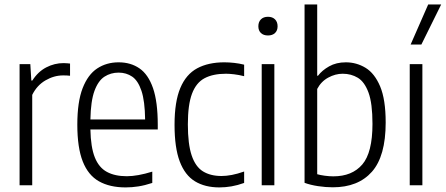

<svg xmlns="http://www.w3.org/2000/svg" viewBox="-20 -828 1992 858"><path d="M67.5 0V-541.5H115.5L120 -468H124.5Q149.5 -507.5 186.5 -526.8Q223.5 -546 264 -546Q273 -546 280.5 -545.2Q288 -544.5 293 -544V-489.5Q284.5 -490.5 277.5 -490.8Q270.5 -491 261.5 -491Q221.5 -491 183.2 -468.8Q145 -446.5 124 -404V0Z M541.5 9.5Q470.5 9.5 422.2 -17.8Q374 -45 349.8 -106.5Q325.5 -168 325.5 -271Q325.5 -372.5 349.2 -433.8Q373 -495 414.5 -522.2Q456 -549.5 510 -549.5Q564 -549.5 603.2 -522.5Q642.5 -495.5 663.8 -434.2Q685 -373 685 -270.5V-249.5H384Q385.5 -170 403.8 -124.5Q422 -79 457.8 -59.8Q493.5 -40.5 546.5 -40.5Q594.5 -40.5 660.5 -61V-10.5Q627 0.5 598.2 5Q569.5 9.5 541.5 9.5ZM510 -503.5Q475 -503.5 447 -485.5Q419 -467.5 402.2 -422Q385.5 -376.5 384 -294H628.5Q627.5 -376.5 612.2 -422Q597 -467.5 570.8 -485.5Q544.5 -503.5 510 -503.5Z M960.5 9.5Q896 9.5 851.2 -17.8Q806.5 -45 783.2 -106.5Q760 -168 760 -270.5Q760 -373.5 785.8 -434.8Q811.5 -496 861.2 -522.8Q911 -549.5 982.5 -549.5Q1003.5 -549.5 1026.2 -547Q1049 -544.5 1071 -539V-487.5Q1047.5 -493.5 1026 -496Q1004.5 -498.5 990 -498.5Q932 -498.5 894.2 -478.5Q856.5 -458.5 838 -409.2Q819.5 -360 819.5 -272.5Q819.5 -184 836.5 -133.5Q853.5 -83 887 -62.2Q920.5 -41.5 970 -41.5Q991 -41.5 1016 -46.2Q1041 -51 1071 -61.5V-10.5Q1042 0 1014.5 4.8Q987 9.5 960.5 9.5Z M1149.5 0V-541.5H1206V0ZM1177.5 -669.5Q1157.5 -669.5 1146 -680.5Q1134.5 -691.5 1134.5 -710.5Q1134.5 -730 1146 -741.5Q1157.5 -753 1177.5 -753Q1197.5 -753 1209 -741.5Q1220.5 -730 1220.5 -710.5Q1220.5 -691.5 1209 -680.5Q1197.5 -669.5 1177.5 -669.5Z M1467 9Q1435.5 9 1401 3.8Q1366.5 -1.5 1341 -11V-808H1397.5V-489.5H1401Q1419 -513.5 1450.8 -531.5Q1482.5 -549.5 1525.5 -549.5Q1573 -549.5 1613.5 -525Q1654 -500.5 1678.8 -441.8Q1703.5 -383 1703.5 -280.5Q1703.5 -130 1642 -60.5Q1580.5 9 1467 9ZM1469.5 -40Q1553.5 -40 1599 -93Q1644.5 -146 1644.5 -274.5Q1644.5 -366 1626.8 -414.2Q1609 -462.5 1579 -480.5Q1549 -498.5 1511.5 -498.5Q1478.5 -498.5 1446.8 -481.2Q1415 -464 1397.5 -430.5V-49.5Q1411 -45.5 1431 -42.8Q1451 -40 1469.5 -40Z M1811 0V-541.5H1867.5V0ZM1815 -629 1893.5 -808H1951.5L1863 -629Z"/></svg>

Font: Encode Sans Cnd Lt
Style: Regular
Weight: 300
Width: 3
Designer: Multiple Designers
Foundry: Impallari Type
Version: Version 3.002; ttfautohint (v1.8.3) -l 8 -r 50 -G 200 -x 14 